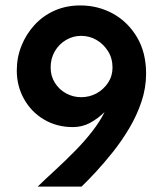

<svg xmlns="http://www.w3.org/2000/svg" viewBox="-20 -689 597 709"><path d="M276.4 -668.9Q341.8 -668.9 397 -638.7Q452.1 -608.4 485.8 -551.8Q519.5 -495.1 519.5 -417Q519.5 -364.3 502.4 -313.5Q485.4 -262.7 457.5 -215.8Q429.7 -168.9 397 -127.9Q364.3 -86.9 334 -54.2Q303.7 -21.5 281.2 0H119.1Q148.4 -28.3 184.6 -61.5Q220.7 -94.7 256.3 -130.9Q292 -167 320.8 -204.1Q349.6 -241.2 366.2 -275.4Q342.8 -252 313.5 -235.8Q284.2 -219.7 249 -219.7Q189.5 -219.7 142.6 -247.6Q95.7 -275.4 68.8 -323.2Q42 -371.1 42 -428.7Q42 -476.6 59.1 -519.5Q76.2 -562.5 107.4 -596.7Q138.7 -630.9 181.6 -649.9Q224.6 -668.9 276.4 -668.9ZM279.3 -556.6Q250 -556.6 224.1 -541.5Q198.2 -526.4 182.6 -500Q167 -473.6 167 -439.5Q167 -408.2 182.6 -383.3Q198.2 -358.4 224.1 -344.2Q250 -330.1 279.3 -330.1Q310.5 -330.1 336.4 -344.2Q362.3 -358.4 378.9 -383.3Q395.5 -408.2 395.5 -439.5Q395.5 -473.6 378.9 -500Q362.3 -526.4 336.4 -541.5Q310.5 -556.6 279.3 -556.6Z"/></svg>

Font: Sen SemiBold
Style: Regular
Weight: 600
Designer: Kosal Sen, Philatype
Foundry: Philatype
Version: Version 2.000;gftools[0.9.31]